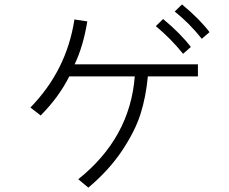

<svg xmlns="http://www.w3.org/2000/svg" viewBox="-20 -817 1040 873"><path d="M118.2 -328.1Q283.2 -497.1 318.4 -728.5L377 -719.7Q358.4 -606.4 319.3 -524.4H879.9V-469.7H652.3Q643.6 -377 619.1 -299.3Q594.7 -221.7 535.2 -132.3Q475.6 -43 381.8 36.1L335.9 -2Q571.3 -190.4 592.8 -469.7H294.9Q249 -377 165 -292ZM774.4 -764.6 807.6 -796.9Q889.6 -728.5 932.6 -670.9L897.5 -640.6Q841.8 -710.9 774.4 -764.6ZM688.5 -698.2 721.7 -730.5Q799.8 -666 847.7 -603.5L812.5 -572.3Q757.8 -640.6 688.5 -698.2Z"/></svg>

Font: Gothic A1 Light
Style: Regular
Weight: 300
Version: Version 2.50